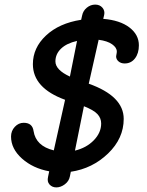

<svg xmlns="http://www.w3.org/2000/svg" viewBox="-20 -742 641 835"><path d="M225 73Q207 73 195.5 60.5Q184 48 189 27L194 3Q123 -10 75.5 -52.5Q28 -95 28 -148Q28 -173 44.5 -190.5Q61 -208 83 -208Q121 -208 126 -172Q136 -107 214 -88L263 -308Q123 -359 123 -463Q123 -534 180 -587.5Q237 -641 333 -656L337 -674Q341 -695 357.5 -708.5Q374 -722 394 -722Q414 -722 425.5 -708.5Q437 -695 433 -677L429 -660Q502 -654 543 -622.5Q584 -591 584 -545Q584 -510 567 -488Q550 -466 522 -466Q506 -466 495.5 -475Q485 -484 485 -497Q485 -500 486.5 -506Q488 -512 488 -518Q488 -535 467.5 -549.5Q447 -564 409 -569L366 -378Q518 -324 518 -225Q518 -140 450 -74.5Q382 -9 288 5L284 25Q280 46 262 59.5Q244 73 225 73ZM221 -475Q221 -438 284 -409L315 -564Q270 -554 245.5 -530.5Q221 -507 221 -475ZM420 -205Q420 -228 404 -245.5Q388 -263 345 -280L306 -87Q356 -99 388 -132Q420 -165 420 -205Z"/></svg>

Font: Comic Neue
Style: Bold Italic
Weight: 700
Italic angle: -12°
Designer: Craig Rozynski
Foundry: Craig Rozynski
Version: Version 2.003